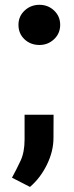

<svg xmlns="http://www.w3.org/2000/svg" viewBox="-20 -586 303 782"><path d="M55.2 -484.9Q55.2 -519.5 80.3 -543Q105.5 -566.4 140.6 -566.4Q175.8 -566.4 200.4 -543Q225.1 -519.5 225.1 -484.9Q225.1 -449.7 200.2 -426.3Q175.3 -402.8 140.6 -402.8Q104.5 -402.8 79.8 -426Q55.2 -449.2 55.2 -484.9ZM198.2 -118.7 197.8 -24.4Q197.8 30.3 170.9 85Q144 139.6 102.1 175.3L28.8 137.7Q46.9 104.5 63.5 69.3Q80.1 34.2 80.1 -17.6V-118.7Z"/></svg>

Font: Vazirmatn UI
Style: Bold
Weight: 700
Designer: Saber Rastikerdar
Foundry: Saber Rastikerdar
Version: Version 33.003